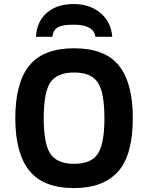

<svg xmlns="http://www.w3.org/2000/svg" viewBox="-20 -933 738 967"><path d="M353 14.2Q198.2 14.2 127.7 -73.5Q57.1 -161.1 57.1 -337.9Q57.1 -515.6 127.7 -602.8Q198.2 -689.9 353 -689.9Q508.8 -689.9 578.9 -602.8Q648.9 -515.6 648.9 -337.9Q648.9 -151.9 574.5 -68.8Q500 14.2 353 14.2ZM353 -107.9Q439 -107.9 472.4 -158Q505.9 -208 505.9 -337.9Q505.9 -467.8 472.4 -517.8Q439 -567.9 353 -567.9Q267.1 -567.9 233.6 -517.8Q200.2 -467.8 200.2 -337.9Q200.2 -208 234.1 -158Q268.1 -107.9 353 -107.9ZM545.4 -747.6H460.4Q452.6 -808.6 352.1 -808.6Q310.5 -808.6 289.8 -802.7Q269 -796.9 257.6 -783.7Q246.1 -770.5 244.1 -747.6H161.1Q165 -823.7 215.6 -868.2Q266.1 -912.6 351.1 -912.6Q432.1 -912.6 485.8 -867.7Q539.6 -822.8 545.4 -747.6Z"/></svg>

Font: Cadman
Style: Bold
Weight: 700
Designer: Paul James MIller
Foundry: High-Logic / Made with FontCreator
Version: Version 2.114;March 28, 2021;FontCreator 13.0.0.2683 64-bit